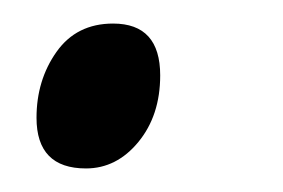

<svg xmlns="http://www.w3.org/2000/svg" viewBox="-20 -135 240 163"><path d="M116 -71Q116 -115 76 -115Q45 -115 28 -91Q11 -67 11 -35Q11 8 53 8Q79 8 97.5 -14.5Q116 -37 116 -71Z"/></svg>

Font: Noto Sans Display Condensed
Style: Italic
Weight: 400
Width: 3
Designer: Monotype Design team
Foundry: Monotype Imaging Inc.
Version: 1.000